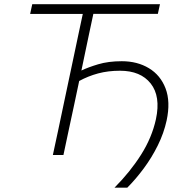

<svg xmlns="http://www.w3.org/2000/svg" viewBox="-20 -733 866 908"><path d="M521.5 154.5Q596 79.5 647.2 -1.5Q698.5 -82.5 717.5 -169.5Q740.5 -277.5 692.8 -338Q645 -398.5 547.5 -398.5Q491.5 -398.5 444 -385.8Q396.5 -373 354.5 -350L330.5 -236.5Q316.5 -171.5 304.5 -115.5Q292.5 -59.5 280 0H230Q243 -59.5 254.8 -115.5Q266.5 -171.5 280.5 -237.5L329.5 -469Q341 -523.5 351 -571Q361 -618.5 371.5 -667H122.5L132.5 -713H736.5L726.5 -667.5H421.5Q411 -619 401 -571.5Q391 -524 379.5 -469L365 -399.5Q396 -414.5 444.2 -429Q492.5 -443.5 556 -443.5Q629.5 -443.5 684.2 -410.5Q739 -377.5 763 -314.8Q787 -252 768 -163Q755 -103.5 726.5 -45.8Q698 12 660 63.2Q622 114.5 582 154.5Z"/></svg>

Font: Commissioner ExtraLight
Style: Italic
Weight: 200
Italic angle: -12°
Designer: Kostas Bartsokas
Foundry: Kostas Bartsokas
Version: Version 1.000; ttfautohint (v1.8.3)